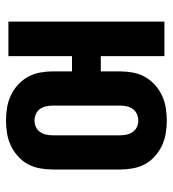

<svg xmlns="http://www.w3.org/2000/svg" viewBox="12 -580 576 640"><g transform="rotate(90 300.0 -260.0)"><path d="M382 8Q360 8 339 4.5Q318 1 298.5 -8Q279 -17 263 -31.5Q247 -46 236.5 -64.5Q226 -83 222 -104.5Q218 -126 218 -147V-212H167V0H52V-520H167V-308H218V-373Q218 -394 222 -415.5Q226 -437 236.5 -455.5Q247 -474 263 -488.5Q279 -503 298.5 -512Q318 -521 339 -524.5Q360 -528 382 -528Q403 -528 424.5 -524.5Q446 -521 465 -512Q484 -503 500.5 -488.5Q517 -474 527 -455.5Q537 -437 541 -415.5Q545 -394 545 -373V-147Q545 -126 541 -104.5Q537 -83 527 -64.5Q517 -46 500.5 -31.5Q484 -17 465 -8Q446 1 424.5 4.5Q403 8 382 8ZM382 -87Q393 -87 403 -91.5Q413 -96 419.5 -105Q426 -114 428.5 -125Q431 -136 431 -147V-373Q431 -384 428.5 -395Q426 -406 419.5 -415Q413 -424 403 -428.5Q393 -433 382 -433Q371 -433 360.5 -428.5Q350 -424 343.5 -415Q337 -406 334.5 -395Q332 -384 332 -373V-147Q332 -136 334.5 -125Q337 -114 343.5 -105Q350 -96 360.5 -91.5Q371 -87 382 -87Z"/></g></svg>

Font: Iosevka Extrabold Extended
Style: Regular
Weight: 800
Width: 7
Monospace: yes
Designer: Belleve Invis
Foundry: Belleve Invis
Version: Version 32.5.0; ttfautohint (v1.8.4)